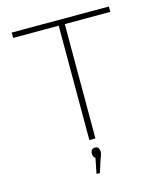

<svg xmlns="http://www.w3.org/2000/svg" viewBox="-125 -761 874 1038"><g transform="rotate(-15 312.0 -241.5)"><path d="M584 -670H40V-640H295V0H329V-640H584ZM285 187H304L326 118C333 98 338 89 338 77V76C338 57 328 47 314 47C297 47 289 57 289 75V76C289 86 292 96 302 101Z"/></g></svg>

Font: LT Wave Alt Thin
Style: Regular
Weight: 100
Designer: Daniel Lyons
Version: Version 2.5 (Glyphs App)